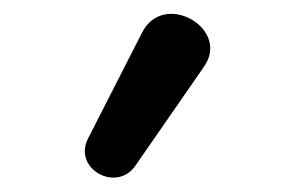

<svg xmlns="http://www.w3.org/2000/svg" viewBox="-20 -794 417 271"><path d="M268 -700C306 -754 210 -809 180 -747L104 -598C83 -555 145 -522 171 -560Z"/></svg>

Font: Nunito
Style: Bold
Weight: 700
Designer: Vernon Adams
Foundry: Vernon Adams
Version: Version 3.602